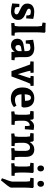

<svg xmlns="http://www.w3.org/2000/svg" viewBox="1598 -2399 1036 4272"><g transform="rotate(90 2116.0 -263.0)"><path d="M56 -16 67 -177 137 -173V-128Q137 -117 147 -87Q195 -65 234 -65Q262 -65 281 -78Q300 -91 300 -113Q300 -129 289.5 -140.5Q279 -152 258.5 -162Q238 -172 216 -182Q162 -208 134 -224.5Q106 -241 82.5 -272.5Q59 -304 59 -351Q59 -428 108 -467.5Q157 -507 242 -507Q326 -507 400 -484L389 -327L323 -332V-374Q323 -381 308 -417Q275 -431 239 -431Q206 -431 189.5 -419Q173 -407 173 -389Q173 -368 195 -353.5Q217 -339 259 -323Q312 -301 343 -283.5Q374 -266 398.5 -232.5Q423 -199 423 -146Q423 -70 371 -30Q319 10 231 10Q192 10 152.5 3.5Q113 -3 56 -16Z M490 -63 558 -75Q567 -145 567 -160V-591Q567 -610 557 -676L481 -693L490 -761L604 -756H688L709 -737Q705 -699 702 -647Q699 -595 699 -561V-190Q699 -131 708 -75L775 -69L769 0H614L495 5Z M842 -130Q842 -246 974 -268L1118 -291V-326Q1118 -377 1100 -399.5Q1082 -422 1041 -422Q1009 -422 959 -406L951 -363L952 -320L879 -317L865 -482Q910 -493 961.5 -500.5Q1013 -508 1047 -508Q1145 -508 1198 -460.5Q1251 -413 1251 -324V-190Q1251 -131 1260 -75L1321 -69L1315 0H1138L1129 -73Q1084 10 989 10Q921 10 881.5 -27.5Q842 -65 842 -130ZM1039 -88Q1068 -88 1089 -107Q1110 -126 1118 -158V-228L1036 -214Q1008 -210 995 -194Q982 -178 982 -151Q982 -88 1039 -88Z M1414 -415 1345 -422 1350 -494H1597L1602 -425L1554 -420Q1562 -374 1568 -353L1629 -141L1700 -354Q1706 -372 1719 -421L1669 -426L1674 -494H1888L1893 -425L1843 -419Q1814 -357 1800 -319L1680 0H1563L1441 -344Q1430 -378 1414 -415Z M1926 -245Q1926 -369 1990.5 -438.5Q2055 -508 2165 -508Q2270 -508 2323.5 -443.5Q2377 -379 2371 -261L2351 -223H2078Q2082 -147 2112.5 -112.5Q2143 -78 2204 -78Q2241 -78 2275.5 -88.5Q2310 -99 2329 -112L2363 -55Q2328 -23 2278.5 -4.5Q2229 14 2170 14Q2055 14 1990.5 -54.5Q1926 -123 1926 -245ZM2222 -302Q2223 -307 2223 -317Q2223 -433 2154 -433Q2115 -433 2097.5 -396.5Q2080 -360 2078 -294Z M2457 -63 2524 -75Q2533 -131 2533 -160V-329Q2533 -354 2524 -410L2448 -422L2457 -494H2617L2638 -475L2647 -410Q2674 -452 2708 -477.5Q2742 -503 2790 -503Q2818 -503 2870 -493L2856 -297L2784 -300V-354Q2784 -360 2775 -407H2770Q2726 -407 2696 -369.5Q2666 -332 2666 -267V-190Q2666 -132 2675 -76L2760 -69L2755 0H2581L2462 5Z M2948 -63 3015 -75Q3024 -131 3024 -160V-329Q3024 -354 3015 -410L2939 -422L2948 -494H3108L3129 -475L3139 -407Q3205 -508 3303 -508Q3386 -508 3428 -461Q3470 -414 3470 -324V-190Q3470 -137 3478 -75L3545 -69L3540 0H3397Q3379 0 3279 5L3274 -63L3332 -75Q3337 -133 3337 -160V-312Q3337 -357 3318.5 -385Q3300 -413 3260 -413Q3233 -413 3209 -395Q3185 -377 3171 -343.5Q3157 -310 3157 -266V-190Q3157 -133 3166 -75L3232 -69L3227 0H3072L2953 5Z M3610 -63 3677 -75Q3686 -131 3686 -160V-329Q3686 -352 3677 -410L3601 -422L3610 -494H3808L3829 -475Q3825 -437 3822 -385Q3819 -333 3819 -299V-190Q3819 -133 3828 -75L3894 -69L3889 0H3734L3615 5ZM3662 -650Q3662 -683 3679 -703.5Q3696 -724 3727 -724Q3758 -724 3776 -704Q3794 -684 3794 -650Q3794 -618 3776 -597.5Q3758 -577 3727 -577Q3696 -577 3679 -597.5Q3662 -618 3662 -650Z M4021 -21V-117V-329Q4021 -352 4012 -410L3936 -422L3945 -494H4143L4164 -475Q4160 -437 4157 -385Q4154 -333 4154 -299V10Q4154 30 4105 95.5Q4056 161 3992 235L3946 210Q3976 133 3998.5 66Q4021 -1 4021 -21ZM4004 -650Q4004 -683 4021 -703.5Q4038 -724 4069 -724Q4100 -724 4118 -704Q4136 -684 4136 -650Q4136 -618 4118 -597.5Q4100 -577 4069 -577Q4038 -577 4021 -597.5Q4004 -618 4004 -650Z"/></g></svg>

Font: Andada Pro ExtraBold
Style: Regular
Weight: 800
Designer: Carolina Giovagnoli
Foundry: Huerta Tipografica
Version: Version 3.005; ttfautohint (v1.8.4)